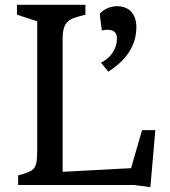

<svg xmlns="http://www.w3.org/2000/svg" viewBox="-20 -767 703 796"><path d="M55.2 0H534.7L603.5 8.8L624 -227.5H568.8L523.4 -69.8L239.7 -54.7V-603.5C239.7 -681.6 265.6 -689 334 -706.1V-747.1H50.3V-706.1L134.3 -678.7V-142.6C134.3 -64 123.5 -58.6 55.2 -40ZM466.3 -741.2C418.5 -741.2 395 -711.4 394 -710C393.1 -708.5 402.3 -640.6 402.3 -640.6C402.3 -640.6 464.8 -658.2 464.8 -608.4C464.8 -536.1 398.9 -507.3 398.9 -507.3L429.2 -469.7C444.3 -481.4 545.4 -537.6 545.4 -653.8C545.4 -710 514.2 -741.2 466.3 -741.2Z"/></svg>

Font: Donegal One
Style: Regular
Weight: 400
Designer: Gary Lonergan
Foundry: Sorkin Type Co.
Version: Version 1.004